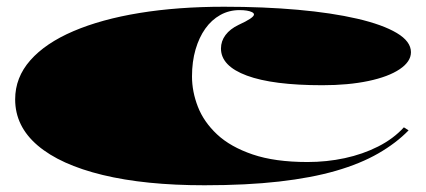

<svg xmlns="http://www.w3.org/2000/svg" viewBox="-20 -535 1265 570"><path d="M587 15Q411 15 285 -15.5Q159 -46 92 -103Q25 -160 25 -240Q25 -305 70 -356Q115 -407 198 -442.5Q281 -478 394.5 -496.5Q508 -515 645 -515Q763 -515 864 -506Q965 -497 1040.5 -479.5Q1116 -462 1158 -437Q1200 -412 1200 -380Q1200 -352 1166.5 -329.5Q1133 -307 1073.5 -294.5Q1014 -282 937 -282Q790 -282 713 -310.5Q636 -339 636 -391Q636 -413 649.5 -431Q663 -449 688 -461Q734 -482 734 -492Q734 -496 728 -499Q722 -502 712.5 -503.5Q703 -505 691 -505Q660 -505 634 -490.5Q608 -476 589.5 -450Q571 -424 560.5 -388Q550 -352 550 -308Q550 -263 567.5 -218Q585 -173 624.5 -136Q664 -99 730 -76.5Q796 -54 893 -54Q950 -54 1003.5 -65.5Q1057 -77 1102.5 -100Q1148 -123 1179 -157L1193 -148Q1156 -110 1103 -79.5Q1050 -49 977.5 -28Q905 -7 808.5 4Q712 15 587 15Z"/></svg>

Font: Kalnia Expanded
Style: Bold
Weight: 700
Width: 7
Designer: Frida Medrano
Foundry: Frida Medrano
Version: Version 1.105